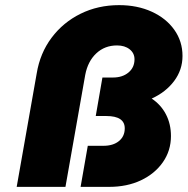

<svg xmlns="http://www.w3.org/2000/svg" viewBox="-20 -728 731 748"><path d="M436 -551Q388 -551 355 -520Q322 -489 312 -436L235 0H45L123 -442Q136 -521 181 -581Q226 -641 294 -674.5Q362 -708 444 -708Q515 -708 571 -682.5Q627 -657 659 -612Q691 -567 691 -510Q691 -456 658.5 -412.5Q626 -369 571 -344Q607 -320 626.5 -282.5Q646 -245 646 -198Q646 -141 614.5 -96Q583 -51 529 -25.5Q475 0 405 0H294L322 -160H383Q421 -160 443.5 -178.5Q466 -197 466 -228Q466 -276 394 -276H353L379 -426H420Q457 -426 480.5 -445.5Q504 -465 504 -497Q504 -521 485 -536Q466 -551 436 -551Z"/></svg>

Font: Overused Grotesk Black
Style: Italic
Weight: 900
Italic angle: -10°
Version: Version 0.003